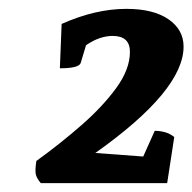

<svg xmlns="http://www.w3.org/2000/svg" viewBox="-20 -763 434 433"><path d="M72 -350Q62 -362 60.5 -371Q59 -380 62 -400Q116 -439 164 -481Q212 -523 242.5 -565Q273 -607 273 -646Q273 -682 234 -682Q220 -682 205 -677Q190 -672 174 -661L162 -621Q158 -609 115 -609L119 -709Q195 -743 265 -743Q326 -743 360 -719.5Q394 -696 394 -658Q394 -559 195 -418L303 -410L329 -468Q340 -468 351.5 -465Q363 -462 373 -454L357 -350Z"/></svg>

Font: Petrona
Style: Bold Italic
Weight: 700
Italic angle: -9°
Designer: Ringo R. Seeber
Foundry: Ringo R. Seeber
Version: Version 2.001; ttfautohint (v1.8.3)